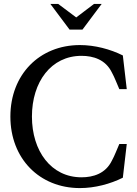

<svg xmlns="http://www.w3.org/2000/svg" viewBox="-20 -945 699 980"><path d="M33 -350C33 -136 181 15 388 15C464 15 543 -6 607 -38L627 -210H589C576 -181 566 -152 551 -125C519 -59 456 -40 396 -40C241 -40 143 -174 143 -350C143 -527 241 -660 396 -660C456 -660 519 -641 551 -575C566 -548 576 -519 589 -490H627L607 -662C543 -694 464 -715 388 -715C181 -715 33 -564 33 -350ZM237 -925 335 -794H401L499 -925H460L369 -856L277 -925Z"/></svg>

Font: LT Superior Serif Medium
Style: Regular
Weight: 500
Designer: Daniel Lyons
Foundry: LyonsType
Version: Version 2.120;FEAKit 1.0